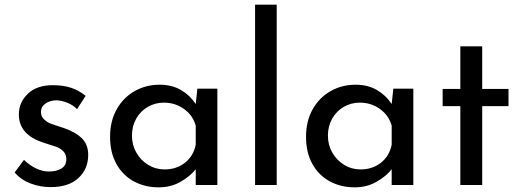

<svg xmlns="http://www.w3.org/2000/svg" viewBox="-20 -795 2237 825"><path d="M43 -54 83 -108Q108 -84 135.5 -71Q163 -58 190 -58Q223 -58 244 -71Q265 -84 265 -111Q265 -132 252 -145Q239 -158 222.5 -164Q206 -170 167 -182Q61 -216 61 -303Q61 -355 99.5 -392Q138 -429 207 -429Q251 -429 285 -418Q319 -407 348 -383L311 -326Q295 -343 270.5 -353Q246 -363 224 -364Q196 -364 176 -350.5Q156 -337 156 -314Q156 -295 169 -282.5Q182 -270 196 -264.5Q210 -259 251 -246Q302 -229 330.5 -202Q359 -175 359 -129Q359 -69 317 -30Q275 9 198 9Q152 9 110.5 -7Q69 -23 43 -54Z M914 -414V0H821V-68Q799 -39 757 -14.5Q715 10 662 10Q603 10 555.5 -15.5Q508 -41 480.5 -90Q453 -139 453 -207Q453 -275 481.5 -325.5Q510 -376 558.5 -403.5Q607 -431 666 -431Q719 -431 758 -408Q797 -385 821 -348L828 -414ZM821 -173V-255Q809 -299 771 -326.5Q733 -354 684 -354Q647 -354 615.5 -336Q584 -318 565.5 -285.5Q547 -253 547 -212Q547 -172 566 -139Q585 -106 617 -86.5Q649 -67 687 -67Q738 -67 774.5 -95.5Q811 -124 821 -173Z M1169 -775V0H1076V-775Z M1756 -414V0H1663V-68Q1641 -39 1599 -14.5Q1557 10 1504 10Q1445 10 1397.5 -15.5Q1350 -41 1322.5 -90Q1295 -139 1295 -207Q1295 -275 1323.5 -325.5Q1352 -376 1400.5 -403.5Q1449 -431 1508 -431Q1561 -431 1600 -408Q1639 -385 1663 -348L1670 -414ZM1663 -173V-255Q1651 -299 1613 -326.5Q1575 -354 1526 -354Q1489 -354 1457.5 -336Q1426 -318 1407.5 -285.5Q1389 -253 1389 -212Q1389 -172 1408 -139Q1427 -106 1459 -86.5Q1491 -67 1529 -67Q1580 -67 1616.5 -95.5Q1653 -124 1663 -173Z M2052 -596V-413H2165V-339H2052V0H1958V-339H1882V-413H1958V-596Z"/></svg>

Font: Josefin Sans
Style: Regular
Weight: 400
Designer: Santiago Orozco
Foundry: Typemade
Version: Version 2.000